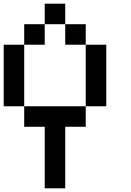

<svg xmlns="http://www.w3.org/2000/svg" viewBox="-20 -1020 707 1040"><path d="M111.1 -444.4H0V-777.8H111.1ZM333.3 -333.3V0H222.2V-333.3H111.1V-444.4H444.4V-333.3ZM555.6 -444.4H444.4V-777.8H555.6ZM444.4 -777.8H333.3V-888.9H444.4ZM333.3 -888.9H222.2V-1000H333.3ZM222.2 -777.8H111.1V-888.9H222.2Z"/></svg>

Font: Pixeloid Sans
Style: Regular
Weight: 400
Designer: GGBotNet
Foundry: GGBotNet
Version: 0.5